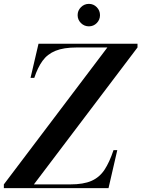

<svg xmlns="http://www.w3.org/2000/svg" viewBox="-71 -977 734 997"><path d="M332.1 -898.4Q332.1 -922.4 349.3 -939.6Q366.6 -956.9 390.6 -956.9Q414.6 -956.9 431.5 -939.6Q448.3 -922.4 448.3 -898.4Q448.3 -874.4 431.5 -857.3Q414.6 -840.2 390.6 -840.2Q366.6 -840.2 349.3 -857.3Q332.1 -874.4 332.1 -898.4ZM486.5 -730.5H328Q259.5 -730.5 217.2 -713.2Q175 -696 149.8 -661Q124.5 -626 107 -572.5H87.5L129 -750H643V-730.5L105 -19.5H294Q362.5 -19.5 404 -37.8Q445.5 -56 471.5 -95.2Q497.5 -134.5 518.5 -197.5H538L492.5 0H-51V-19.5Z"/></svg>

Font: Bodoni* 11pt Medium
Style: Italic
Weight: 500
Italic angle: -13°
Version: Version 2.3